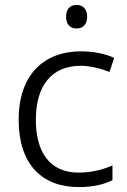

<svg xmlns="http://www.w3.org/2000/svg" viewBox="-20 -752 517 782"><path d="M292 -732C266 -732 249 -715 249 -684C249 -653 266 -636 292 -636C318 -636 335 -653 335 -684C335 -715 318 -732 292 -732ZM301 10C360 10 403 -1 438 -18V-78C400 -62 355 -49 300 -49C182 -49 126 -133 126 -264C126 -403 190 -484 309 -484C346 -484 391 -473 426 -459L445 -516C412 -532 362 -543 310 -543C160 -543 56 -449 56 -264C56 -85 149 10 301 10Z"/></svg>

Font: Noto Kufi Arabic Light
Style: Regular
Weight: 300
Designer: Monotype Design Team, David Williams, Khaled Hosny
Foundry: Google LLC
Version: Version 2.109